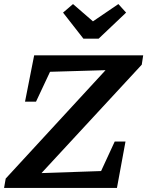

<svg xmlns="http://www.w3.org/2000/svg" viewBox="-22 -924 724 944"><path d="M675 -606 182 -73 475 -83 542 -228H595L553 0H-2L6 -46L497 -579L224 -571L155 -424H101L146 -652H682ZM388 -734 288 -862 337 -904 435 -819 560 -904 598 -862 463 -734Z"/></svg>

Font: Piazzolla SC SemiBold
Style: Italic
Weight: 600
Italic angle: -11.3°
Designer: Juan Pablo del Peral
Foundry: Huerta Tipografica
Version: Version 1.330